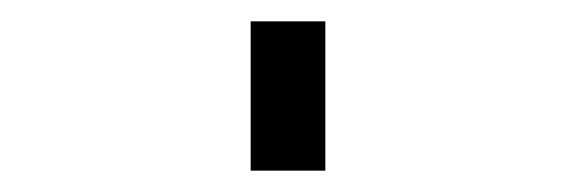

<svg xmlns="http://www.w3.org/2000/svg" viewBox="-20 60 540 180"><path d="M215 220V80H285V220Z"/></svg>

Font: HulyMono
Style: Regular
Weight: 400
Monospace: yes
Designer: Belleve Invis
Foundry: Belleve Invis
Version: Version 33.2.5; ttfautohint (v1.8.4)